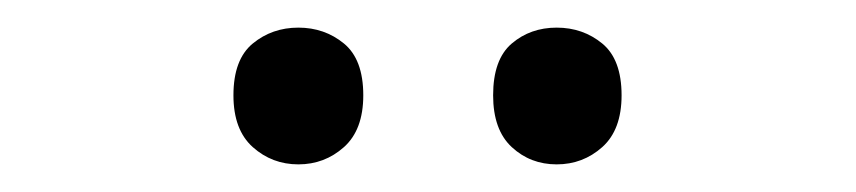

<svg xmlns="http://www.w3.org/2000/svg" viewBox="-20 -750 620 139"><path d="M149 -681Q149 -707 163 -718.5Q177 -730 196 -730Q215 -730 229 -718.5Q243 -707 243 -681Q243 -656 229 -643.5Q215 -631 196 -631Q177 -631 163 -643.5Q149 -656 149 -681ZM337 -681Q337 -707 350.5 -718.5Q364 -730 383 -730Q402 -730 416 -718.5Q430 -707 430 -681Q430 -656 416 -643.5Q402 -631 383 -631Q364 -631 350.5 -643.5Q337 -656 337 -681Z"/></svg>

Font: Noto Sans Multani
Style: Regular
Weight: 400
Designer: Monotype Design Team
Foundry: Monotype Imaging Inc.
Version: Version 2.002; ttfautohint (v1.8.4.7-5d5b)